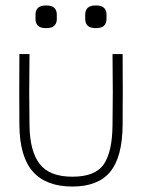

<svg xmlns="http://www.w3.org/2000/svg" viewBox="-20 -668 520 703"><path d="M88 -210Q89 -115 125 -68Q161 -21 245 -21Q329 -21 360 -66.5Q391 -112 392 -210Q393 -276 393 -331.5Q393 -387 392 -470H429Q430 -324 429 -210Q428 -93 383.5 -39Q339 15 245 15Q149 15 100.5 -39.5Q52 -94 51 -210Q50 -324 51 -470H88Q87 -387 87 -331.5Q87 -276 88 -210ZM110 -596Q110 -607 110 -617Q111 -632 120 -640Q129 -648 149 -648Q169 -648 178 -640Q187 -632 188 -617Q188 -607 188 -596Q187 -581 178 -573Q169 -565 149 -565Q129 -565 120 -573Q111 -581 110 -596ZM292 -596Q292 -607 292 -617Q293 -632 302 -640Q311 -648 331 -648Q351 -648 360 -640Q369 -632 370 -617Q370 -607 370 -596Q369 -581 360 -573Q351 -565 331 -565Q311 -565 302 -573Q293 -581 292 -596Z"/></svg>

Font: Kreadon
Style: Regular
Weight: 400
Designer: kohakuno
Foundry: StudioGnu
Version: Version 1.000;Glyphs 3.1.2 (3151)